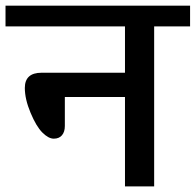

<svg xmlns="http://www.w3.org/2000/svg" viewBox="-35 -669 702 689"><path d="M413.5 0V-321H197.7V-216.9Q197.7 -195.7 187.3 -183.5Q176.9 -171.4 158 -171.4Q139 -171.4 117 -193.4Q95 -215.4 74.6 -264.4Q54.1 -313.4 54.1 -353.4Q54.1 -408 114.3 -408H413.5V-574.3H-15.2V-648.6H647.1V-574.3H518.2V0Z"/></svg>

Font: Khula SemiBold
Style: Regular
Weight: 600
Designer: Erin McLaughlin, Steve Matteson
Version: Version 1.002;PS 1.0;hotconv 1.0.72;makeotf.lib2.5.5900; ttf